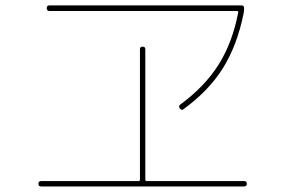

<svg xmlns="http://www.w3.org/2000/svg" viewBox="-20 -710 1040 700"><path d="M160.2 -669.9Q150.4 -669.9 150.4 -680.2Q150.4 -690.4 160.2 -690.4H860.4Q870.1 -690.4 870.1 -679.7Q870.1 -672.9 868.2 -661.1Q844.7 -544.9 793 -461.9Q741.2 -378.9 648.4 -311.5Q641.6 -306.6 634.8 -315.4Q629.9 -324.2 637.7 -329.1Q725.6 -393.6 776.4 -473.6Q827.1 -553.7 848.6 -665Q848.6 -669.9 844.7 -669.9ZM129.9 -30.3Q120.1 -30.3 120.1 -40Q120.1 -49.8 129.9 -49.8H485.4Q490.2 -49.8 490.2 -54.7V-530.3Q490.2 -540 500 -540Q509.8 -540 509.8 -530.3V-54.7Q509.8 -49.8 514.6 -49.8H870.1Q879.9 -49.8 879.9 -40Q879.9 -30.3 870.1 -30.3Z"/></svg>

Font: Rounded Mgen+ 1m thin
Style: Regular
Weight: 100
Designer: [Source Han Sans]
Ryoko NISHIZUKA  (kana & ideographs); Paul D. Hunt (Latin, Greek & Cyrillic); Wenlong ZHANG  (bopomofo
Version: Version 1.059.20150602